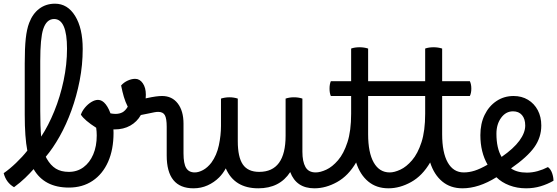

<svg xmlns="http://www.w3.org/2000/svg" viewBox="-33 -1006 3018 1040"><path d="M43 8Q0 -17 -13 -68Q19 -90 54 -123.5Q89 -157 115 -190Q101 -262 101 -385V-663Q101 -746 106.5 -797Q112 -848 125 -882Q144 -932 180 -959Q216 -986 265 -986Q333 -986 374 -919.5Q415 -853 415 -741Q415 -654 398.5 -569.5Q382 -485 354 -408Q326 -331 290 -267Q254 -203 215 -157Q217 -152 220 -147Q241 -110 269.5 -92.5Q298 -75 340 -75Q385 -75 419 -100Q453 -125 472 -169.5Q491 -214 491 -272Q491 -293 488 -314Q425 -354 405 -385Q412 -405 427.5 -423.5Q443 -442 462 -453.5Q481 -465 498 -465Q521 -465 540 -440.5Q559 -416 570.5 -375.5Q582 -335 582 -286Q582 -196 552.5 -129.5Q523 -63 468.5 -26.5Q414 10 340 10Q207 10 149 -90Q129 -67 103 -42Q77 -17 43 8ZM185 -405Q185 -320 190 -266Q229 -325 261 -403.5Q293 -482 311.5 -569.5Q330 -657 330 -742Q330 -903 260 -903Q219 -903 201 -848Q185 -799 185 -675Z M544 -313Q527 -318 520 -326Q513 -334 513 -347Q513 -367 523 -381Q533 -395 547 -395Q551 -395 555 -394.5Q559 -394 566 -392Q571 -391 578 -390Q585 -389 592 -389Q614 -389 630 -397.5Q646 -406 659 -428Q646 -454 638 -481Q630 -508 623 -543Q638 -560 659 -569.5Q680 -579 699 -579Q724 -579 740.5 -555Q757 -531 757 -493Q757 -483 756 -473L760 -474Q792 -481 811.5 -483.5Q831 -486 845 -486Q899 -486 930 -445.5Q961 -405 961 -336V-175Q961 -120 975.5 -96Q990 -72 1022 -72Q1036 -72 1043.5 -60Q1051 -48 1051 -28Q1051 -12 1042.5 1Q1034 14 1015 14Q870 14 870 -164V-319Q870 -364 860 -382Q850 -400 824 -400Q815 -400 804 -398Q793 -396 765 -390Q745 -386 730 -383Q709 -346 672.5 -325.5Q636 -305 588 -305Q566 -305 544 -313Z M1022 -72Q1043 -72 1067 -85Q1091 -98 1112 -125Q1141 -165 1152.5 -219Q1164 -273 1164 -324V-472Q1173 -475 1185 -477Q1197 -479 1210 -479Q1233 -479 1255 -472V-241Q1255 -155 1282.5 -115Q1310 -75 1371 -75Q1514 -75 1514 -271V-472Q1535 -479 1559 -479Q1584 -479 1605 -472V-184Q1605 -131 1621.5 -101.5Q1638 -72 1677 -72Q1694 -72 1700 -58Q1706 -44 1706 -28Q1706 -12 1697.5 1Q1689 14 1670 14Q1572 14 1539 -74Q1482 14 1366 14Q1237 14 1190 -94Q1174 -65 1154 -45Q1127 -18 1091.5 -2Q1056 14 1015 14Q1001 14 993.5 0.5Q986 -13 986 -29Q986 -46 994.5 -59Q1003 -72 1022 -72Z M1677 -72Q1702 -72 1734.5 -87Q1767 -102 1798 -138Q1829 -174 1849 -235.5Q1869 -297 1869 -390V-486H1759Q1752 -502 1752 -526Q1752 -550 1759 -566H1869V-743Q1888 -750 1915 -750Q1939 -750 1961 -743V-566H2270V-743Q2289 -750 2316 -750Q2340 -750 2362 -743V-566H2512Q2520 -550 2520 -526Q2520 -502 2512 -486H2362V-279Q2362 -179 2392.5 -125.5Q2423 -72 2479 -72Q2508 -72 2508 -28Q2508 -9 2498.5 2.5Q2489 14 2472 14Q2407 14 2362.5 -23Q2318 -60 2297 -126Q2255 -54 2194 -20Q2133 14 2071 14Q2006 14 1961.5 -23Q1917 -60 1896 -126Q1854 -54 1793 -20Q1732 14 1670 14Q1657 14 1649 1.5Q1641 -11 1641 -29Q1641 -48 1650 -60Q1659 -72 1677 -72ZM2078 -72Q2103 -72 2135.5 -87Q2168 -102 2199 -138Q2230 -174 2250 -235.5Q2270 -297 2270 -390V-486H1961V-279Q1961 -179 1991.5 -125.5Q2022 -72 2078 -72Z M2472 14Q2459 14 2451 2Q2443 -10 2443 -29Q2443 -72 2479 -72Q2508 -72 2538 -81.5Q2568 -91 2608 -114Q2569 -182 2569 -274Q2569 -336 2592 -383.5Q2615 -431 2656 -458.5Q2697 -486 2749 -486Q2793 -486 2827 -465.5Q2861 -445 2880 -409Q2899 -373 2899 -326Q2899 -262 2861.5 -209Q2824 -156 2735 -94Q2767 -71 2821 -71Q2850 -71 2879 -79Q2908 -87 2935 -101Q2950 -90 2957.5 -68.5Q2965 -47 2965 -27Q2932 -8 2895 3Q2858 14 2817 14H2816Q2768 14 2726 -2Q2684 -18 2656 -46Q2560 14 2472 14ZM2656 -282Q2656 -203 2684 -156Q2749 -201 2780.5 -244Q2812 -287 2812 -326Q2812 -362 2794.5 -382.5Q2777 -403 2746 -403Q2707 -403 2681.5 -368Q2656 -333 2656 -282Z"/></svg>

Font: Borel
Style: Regular
Weight: 400
Designer: Rosalie Wagner
Foundry: ANRT
Version: Version 1.007; ttfautohint (v1.8.4.7-5d5b)